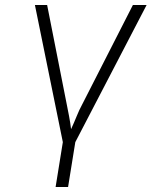

<svg xmlns="http://www.w3.org/2000/svg" viewBox="-20 -570 640 770"><path d="M203 180 232 0 120 -550H169L248 -150Q252 -130 257 -104Q262 -78 265 -52Q277 -78 287.5 -104Q298 -130 309 -150L513 -550H568L282 0L253 180Z"/></svg>

Font: JetBrains Mono Thin
Style: Italic
Weight: 100
Italic angle: -9°
Monospace: yes
Designer: Philipp Nurullin, Konstantin Bulenkov
Foundry: JetBrains
Version: Version 2.305; ttfautohint (v1.8.4.7-5d5b)